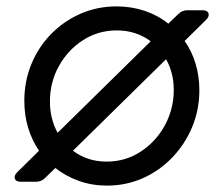

<svg xmlns="http://www.w3.org/2000/svg" viewBox="-20 -568 698 600"><path d="M46 0Q30 0 26.5 -9.5Q23 -19 34 -30L102 -97Q80 -129 68 -168.5Q56 -208 56 -253Q56 -314 78 -367.5Q100 -421 139.5 -461.5Q179 -502 231.5 -525Q284 -548 344 -548Q391 -548 432.5 -534Q474 -520 506 -494L537 -524Q549 -536 566 -536H612Q628 -536 631.5 -526.5Q635 -517 624 -506L557 -440Q579 -409 591 -369.5Q603 -330 603 -286Q603 -225 580.5 -171Q558 -117 518 -75.5Q478 -34 426 -11Q374 12 314 12Q268 12 227 -2.5Q186 -17 153 -43L121 -12Q109 0 92 0ZM136 -251Q136 -197 160 -153L451 -439Q405 -473 345 -473Q287 -473 239.5 -442.5Q192 -412 164 -361.5Q136 -311 136 -251ZM313 -63Q372 -63 419.5 -94Q467 -125 495 -176Q523 -227 523 -287Q523 -340 499 -383L208 -97Q253 -63 313 -63Z"/></svg>

Font: Pitagon Sans Text
Style: Italic
Weight: 400
Italic angle: -8°
Designer: Travis Tran
Foundry: Pitagon
Version: Version 1.001; ttfautohint (v1.8.4.7-5d5b);gftools[0.9.26]